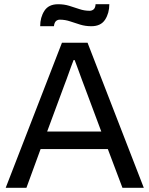

<svg xmlns="http://www.w3.org/2000/svg" viewBox="-20 -888 707 908"><path d="M7 0 273 -686H394L660 0H559L490 -183H172L105 0ZM203 -266H459L379 -480Q373 -495 367.5 -510.5Q362 -526 356 -542Q350 -558 344.5 -573.5Q339 -589 333 -604H328Q322 -589 316.5 -573.5Q311 -558 305.5 -543Q300 -528 294.5 -512.5Q289 -497 283 -482ZM170 -764Q170 -806 190 -837Q210 -868 255 -868Q283 -868 307.5 -860.5Q332 -853 355.5 -845Q379 -837 404 -837Q415 -837 423 -844Q431 -851 432 -868H497Q497 -826 477 -795Q457 -764 412 -764Q384 -764 359.5 -771.5Q335 -779 311.5 -787Q288 -795 263 -795Q252 -795 244.5 -788Q237 -781 235 -764Z"/></svg>

Font: Archivo VF Beta
Style: Regular
Weight: 400
Designer: Hector Gatti
Foundry: Omnibus-Type
Version: Version 1.002